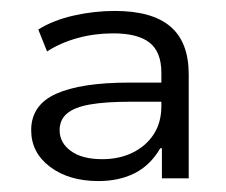

<svg xmlns="http://www.w3.org/2000/svg" viewBox="-20 -733 413 351"><path d="M160 -402Q106 -402 71.5 -428Q37 -454 37 -495Q37 -541 82.5 -561.5Q128 -582 216 -582H282V-547H217Q173 -547 144.5 -542Q116 -537 102.5 -525.5Q89 -514 89 -495Q89 -472 109.5 -457Q130 -442 167 -442Q198 -442 222.5 -454Q247 -466 261 -487.5Q275 -509 275 -539V-600Q275 -638 253.5 -655Q232 -672 187 -672Q153 -672 122 -663.5Q91 -655 66 -639L50 -679Q77 -696 114.5 -704.5Q152 -713 190 -713Q258 -713 291.5 -684.5Q325 -656 325 -597V-407H276V-462H273Q255 -431 226.5 -416.5Q198 -402 160 -402Z"/></svg>

Font: Nunito Sans 10pt SemiExpanded Light
Style: Regular
Weight: 300
Width: 6
Designer: Vernon Adams
Foundry: Vernon Adams
Version: Version 3.101;gftools[0.9.27]